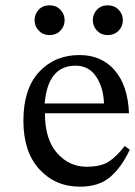

<svg xmlns="http://www.w3.org/2000/svg" viewBox="-20 -692 508 722"><path d="M449 -143 468 -129Q437 -63 394.5 -26.5Q352 10 281 10Q188 10 128 -55.5Q68 -121 68 -238Q68 -358 127 -421.5Q186 -485 279 -485Q362 -485 411.5 -427.5Q461 -370 465 -266H149Q149 -168 194.5 -116.5Q240 -65 305 -65Q360 -65 389.5 -84.5Q419 -104 449 -143ZM148 -303H371Q369 -363 341.5 -404Q314 -445 264 -445Q160 -445 148 -303ZM166 -560Q142 -560 126 -576.5Q110 -593 110 -616Q110 -639 125.5 -655.5Q141 -672 166 -672Q191 -672 207 -655.5Q223 -639 223 -616Q223 -593 207 -576.5Q191 -560 166 -560ZM385 -560Q361 -560 345 -576.5Q329 -593 329 -616Q329 -639 344.5 -655.5Q360 -672 385 -672Q410 -672 426 -655.5Q442 -639 442 -616Q442 -593 426 -576.5Q410 -560 385 -560Z"/></svg>

Font: myMathFont
Style: Regular
Weight: 400
Designer: Ross Mills, John Hudson & Paul Hanslow, Tiro Typeworks Ltd; with prior portions MicroPress Inc., and Coen Hoffman. Math 
Foundry: Tiro Typeworks Ltd
Version: Version 2.13 b171